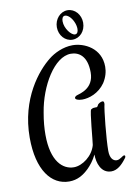

<svg xmlns="http://www.w3.org/2000/svg" viewBox="-102 -965 775 1092"><g transform="rotate(-10 285.0 -419.5)"><path d="M456 -72C456 -141 473 -307 481 -338V-344C481 -352 477 -355 472 -355C462 -355 446 -346 443 -338C442 -335 441 -334 440 -333C439 -330 436 -328 435 -328H428C417 -328 411 -327 407 -324L401 -321C392 -312 379 -143 375 -120C359 -59 297 -14 248 -14C184 -14 120 -70 120 -224C120 -260 123 -302 132 -351C156 -500 246 -653 342 -653C386 -653 435 -626 435 -529C435 -436 355 -421 335 -414C327 -411 322 -405 322 -401C322 -393 335 -385 362 -385C400 -385 457 -403 494 -456C514 -487 522 -518 522 -547C522 -654 427 -699 360 -699C305 -699 252 -673 220 -647C150 -592 29 -449 29 -223C29 -35 105 61 208 61C255 61 290 40 322 9C339 -8 359 -32 375 -65C375 -17 394 46 454 46C488 46 516 20 540 -12C543 -15 546 -20 546 -24C546 -29 544 -31 540 -31C530 -31 515 -11 495 -11C475 -11 456 -28 456 -72ZM442 -815C442 -861 409 -900 366 -900C324 -900 290 -861 290 -815C290 -767 324 -730 366 -730C409 -730 442 -767 442 -815ZM394 -828C401 -813 404 -798 404 -786C404 -769 398 -757 385 -757C364 -757 328 -800 328 -843C328 -860 334 -872 347 -872C362 -872 382 -855 394 -828Z"/></g></svg>

Font: Engagement
Style: Regular
Weight: 400
Designer: Astigmatic (AOETI)
Foundry: Astigmatic (AOETI)
Version: Version 1.000